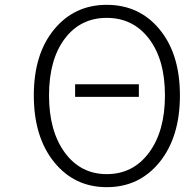

<svg xmlns="http://www.w3.org/2000/svg" viewBox="-20 -762 766 795"><path d="M291 -361V-413H555V-361ZM422 13Q288 13 204 -91Q120 -195 120 -367Q120 -538 204 -640Q288 -742 422 -742Q557 -742 641 -640Q725 -538 725 -367Q725 -195 641 -91Q557 13 422 13ZM422 -41Q531 -41 597 -130Q663 -219 663 -367Q663 -515 597 -601.5Q531 -688 422 -688Q313 -688 248 -601.5Q183 -515 183 -367Q183 -219 248.5 -130Q314 -41 422 -41Z"/></svg>

Font: NotoSansHansLight
Style: Regular
Weight: 300
Designer: Ryoko NISHIZUKA  (kana & ideographs); Paul D. Hunt (Latin, Greek & Cyrillic); Wenlong ZHANG  (bopomofo); Sandoll Communi
Foundry: Adobe Systems Incorporated
Version: Version 1.00;December 8, 2021;FontCreator 13.0.0.2675 64-bit